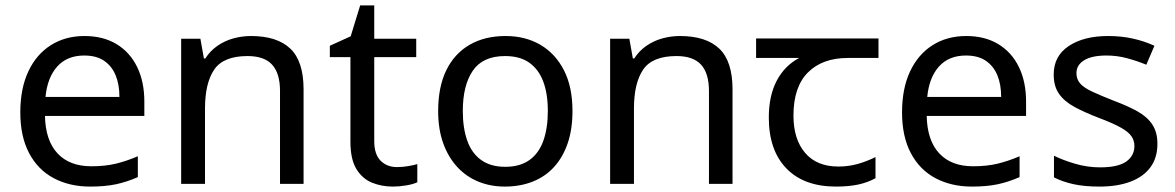

<svg xmlns="http://www.w3.org/2000/svg" viewBox="-20 -679 4339 709"><path d="M292 -546Q361 -546 410.5 -516Q460 -486 486.5 -431.5Q513 -377 513 -304V-251H146Q148 -160 192.5 -112.5Q237 -65 317 -65Q368 -65 407.5 -74.5Q447 -84 489 -102V-25Q448 -7 408 1.5Q368 10 313 10Q237 10 178.5 -21Q120 -52 87.5 -113.5Q55 -175 55 -264Q55 -352 84.5 -415Q114 -478 167.5 -512Q221 -546 292 -546ZM291 -474Q228 -474 191.5 -433.5Q155 -393 148 -321H421Q421 -367 407 -401Q393 -435 364.5 -454.5Q336 -474 291 -474Z M907 -546Q1003 -546 1052 -499.5Q1101 -453 1101 -349V0H1014V-343Q1014 -408 985 -440Q956 -472 894 -472Q805 -472 771 -422Q737 -372 737 -278V0H649V-536H720L733 -463H738Q756 -491 782.5 -509.5Q809 -528 841 -537Q873 -546 907 -546Z M1446 -62Q1466 -62 1487 -65.5Q1508 -69 1521 -73V-6Q1507 1 1481 5.5Q1455 10 1431 10Q1389 10 1353.5 -4.5Q1318 -19 1296 -55Q1274 -91 1274 -156V-468H1198V-510L1275 -545L1310 -659H1362V-536H1517V-468H1362V-158Q1362 -109 1385.5 -85.5Q1409 -62 1446 -62Z M2094 -269Q2094 -202 2076.5 -150.5Q2059 -99 2026.5 -63Q1994 -27 1947.5 -8.5Q1901 10 1844 10Q1791 10 1746 -8.5Q1701 -27 1668 -63Q1635 -99 1616.5 -150.5Q1598 -202 1598 -269Q1598 -358 1628 -419.5Q1658 -481 1714 -513.5Q1770 -546 1847 -546Q1920 -546 1975.5 -513.5Q2031 -481 2062.5 -419.5Q2094 -358 2094 -269ZM1689 -269Q1689 -206 1705.5 -159.5Q1722 -113 1757 -88Q1792 -63 1846 -63Q1900 -63 1935 -88Q1970 -113 1986.5 -159.5Q2003 -206 2003 -269Q2003 -333 1986 -378Q1969 -423 1934.5 -447.5Q1900 -472 1845 -472Q1763 -472 1726 -418Q1689 -364 1689 -269Z M2491 -546Q2587 -546 2636 -499.5Q2685 -453 2685 -349V0H2598V-343Q2598 -408 2569 -440Q2540 -472 2478 -472Q2389 -472 2355 -422Q2321 -372 2321 -278V0H2233V-536H2304L2317 -463H2322Q2340 -491 2366.5 -509.5Q2393 -528 2425 -537Q2457 -546 2491 -546Z M3067 10Q2949 10 2884 -57Q2819 -124 2819 -245Q2819 -325 2848 -380.5Q2877 -436 2931 -465H2772V-537H3224V-465H3111Q3017 -465 2963.5 -411.5Q2910 -358 2910 -252Q2910 -165 2953 -114.5Q2996 -64 3076 -64Q3113 -64 3147 -73.5Q3181 -83 3213 -99V-21Q3184 -5 3149 2.5Q3114 10 3067 10Z M3548 -546Q3617 -546 3666.5 -516Q3716 -486 3742.5 -431.5Q3769 -377 3769 -304V-251H3402Q3404 -160 3448.5 -112.5Q3493 -65 3573 -65Q3624 -65 3663.5 -74.5Q3703 -84 3745 -102V-25Q3704 -7 3664 1.5Q3624 10 3569 10Q3493 10 3434.5 -21Q3376 -52 3343.5 -113.5Q3311 -175 3311 -264Q3311 -352 3340.5 -415Q3370 -478 3423.5 -512Q3477 -546 3548 -546ZM3547 -474Q3484 -474 3447.5 -433.5Q3411 -393 3404 -321H3677Q3677 -367 3663 -401Q3649 -435 3620.5 -454.5Q3592 -474 3547 -474Z M4254 -148Q4254 -96 4228 -61Q4202 -26 4154 -8Q4106 10 4040 10Q3984 10 3943.5 1Q3903 -8 3872 -24V-104Q3904 -88 3949.5 -74.5Q3995 -61 4042 -61Q4109 -61 4139 -82.5Q4169 -104 4169 -140Q4169 -160 4158 -176Q4147 -192 4118.5 -208Q4090 -224 4037 -244Q3985 -264 3948 -284Q3911 -304 3891 -332Q3871 -360 3871 -404Q3871 -472 3926.5 -509Q3982 -546 4072 -546Q4121 -546 4163.5 -536.5Q4206 -527 4243 -510L4213 -440Q4179 -454 4142 -464Q4105 -474 4066 -474Q4012 -474 3983.5 -456.5Q3955 -439 3955 -409Q3955 -387 3968 -371.5Q3981 -356 4011.5 -341.5Q4042 -327 4093 -307Q4144 -288 4180 -268Q4216 -248 4235 -219.5Q4254 -191 4254 -148Z"/></svg>

Font: uoriya25
Style: Book
Weight: 400
Designer: Jelle Bosma - Monotype Design Team
Foundry: Monotype Imaging Inc.
Version: Version 2.003